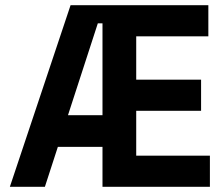

<svg xmlns="http://www.w3.org/2000/svg" viewBox="-20 -720 861 740"><path d="M375 0V-700H783V-580H505V-413H755V-293H505V-120H789V0ZM18 0 252 -700H375V-630H357L242 -276H375V-154H203L153 0Z"/></svg>

Font: Space Grotesk
Style: Bold
Weight: 700
Designer: Florian Karsten
Foundry: Florian Karsten
Version: Version 2.000